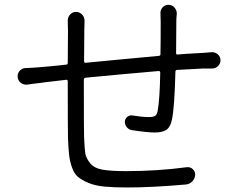

<svg xmlns="http://www.w3.org/2000/svg" viewBox="-20 -786 1040 815"><path d="M661.1 -728.5Q660.2 -743.2 669.9 -754.4Q679.7 -765.6 695.3 -765.6Q710 -765.6 720.2 -754.4Q730.5 -743.2 730.5 -728.5Q728.5 -710 728.5 -697.3Q728.5 -674.8 728 -628.4Q727.5 -582 727.5 -561.5Q726.6 -553.7 734.4 -554.7Q765.6 -557.6 841.8 -561.5Q856.4 -562.5 879.9 -564.5Q894.5 -564.5 905.3 -554.7Q916 -544.9 916 -530.3Q916 -515.6 905.3 -505.4Q894.5 -495.1 879.9 -495.1Q867.2 -495.1 841.8 -495.1Q794.9 -493.2 732.4 -489.3Q724.6 -489.3 724.6 -481.4Q720.7 -328.1 710 -279.3Q704.1 -248 687.5 -235.8Q670.9 -223.6 636.7 -223.6Q605.5 -223.6 541 -233.4Q527.3 -235.4 518.6 -245.6Q509.8 -255.9 509.8 -269.5Q510.7 -282.2 520.5 -290Q530.3 -297.9 542 -295.9Q583 -289.1 611.3 -289.1Q630.9 -289.1 638.7 -294.4Q646.5 -299.8 649.4 -316.4Q658.2 -364.3 660.2 -477.5Q660.2 -485.4 652.3 -484.4Q482.4 -469.7 342.8 -456.1Q335.9 -455.1 335.9 -447.3Q335.9 -429.7 335.9 -414.1Q335.9 -227.5 336.9 -208Q336.9 -207 336.9 -206.1Q338.9 -156.2 341.8 -136.2Q344.7 -116.2 361.8 -94.2Q378.9 -72.3 414.6 -65.9Q450.2 -59.6 514.6 -59.6Q648.4 -59.6 772.5 -76.2Q787.1 -78.1 797.9 -68.4Q808.6 -58.6 808.6 -44.9Q807.6 -28.3 796.9 -16.6Q786.1 -4.9 769.5 -2.9Q626 9.8 518.6 9.8Q461.9 9.8 422.4 5.9Q382.8 2 355 -9.8Q327.1 -21.5 311 -35.2Q294.9 -48.8 285.6 -75.2Q276.4 -101.6 273.4 -127.9Q270.5 -154.3 268.6 -198.2Q267.6 -241.2 267.6 -440.4Q267.6 -448.2 260.7 -447.3Q237.3 -444.3 201.7 -440.4Q166 -436.5 156.2 -434.6Q113.3 -429.7 95.7 -426.8Q81.1 -424.8 68.4 -434.6Q54.7 -445.3 54.7 -462.9Q54.7 -475.6 63.5 -485.4Q73.2 -496.1 87.9 -497.1Q119.1 -498 151.4 -501Q180.7 -502.9 260.7 -511.7Q267.6 -511.7 267.6 -519.5L268.6 -656.2Q268.6 -679.7 267.6 -695.3Q266.6 -711.9 276.9 -723.6Q287.1 -735.4 302.7 -735.4Q318.4 -735.4 329.1 -723.6Q339.8 -711.9 338.9 -695.3Q337.9 -678.7 337.9 -659.2L336.9 -526.4Q336.9 -518.6 343.8 -519.5Q349.6 -520.5 470.7 -531.7Q591.8 -543 653.3 -548.8Q661.1 -548.8 661.1 -556.6Q662.1 -602.5 662.1 -694.3Q662.1 -709 661.1 -728.5Z"/></svg>

Font: Gen Jyuu Gothic Normal
Style: Regular
Weight: 300
Designer: [Source Han Sans]
Ryoko NISHIZUKA  (kana & ideographs); Paul D. Hunt (Latin, Greek & Cyrillic); Wenlong ZHANG  (bopomofo
Version: Version 1.002.20150607